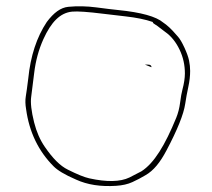

<svg xmlns="http://www.w3.org/2000/svg" viewBox="-20 -621 685 621"><path d="M473.8 -550C474.6 -547.3 475.7 -545.7 477 -545L489 -537C497 -531 505.3 -524.7 514 -518C533.2 -504.7 548.9 -485.4 561 -460C572.3 -436.3 578 -410.8 578 -383.5C578 -368.5 575.3 -351 570 -331C567.3 -321 564.8 -307 562.5 -289C560.2 -271 556 -254.7 550 -240C513.6 -151.1 478.6 -93.4 437.5 -67C425 -60.3 412.1 -53.7 398.8 -47C368.8 -32.6 325.5 -31.7 268.8 -44.2C252.9 -47.7 230 -57 200 -72C174.2 -84.5 150.4 -109.1 125.1 -145.8C109.6 -168.3 98 -194.7 90.4 -225C81.3 -261.4 78.2 -289.1 80.9 -308C82.6 -319.3 85.8 -344.8 90.5 -384.5C95.2 -424.2 105.2 -460.8 120.4 -494.5C145.6 -550 174.5 -579.6 213.4 -583.4C230.7 -585 264.2 -582.7 313.8 -576.5C327.1 -574.8 351.2 -572 386.1 -568C421 -564.1 450.3 -558.1 473.8 -550ZM539 -521 528 -532C520 -539.3 513.3 -544.7 508 -548C485.1 -567.6 436.4 -581.1 362.5 -588.5C345.8 -590.2 322.2 -593 291.5 -597.1C260.8 -601.1 230.8 -601.8 201.3 -599C176.2 -596.6 154.2 -580.3 131.4 -550C98.7 -500.9 78.7 -439.9 71.4 -367C68.1 -340.3 65.4 -321 63.4 -309C61.4 -297 61.8 -283.3 64.4 -268C74.5 -193.9 104.3 -132.1 153.7 -82.7C165.8 -70.6 188.3 -56.3 226.3 -40C262.6 -23.4 305.7 -16.7 355.6 -20C376 -21.3 393.5 -25.3 408.1 -32C422.7 -38.7 436.7 -46 450 -54C476.9 -69 498.1 -95.9 518.5 -134.5C553.9 -201.3 574 -251.5 579 -285C581.7 -303 585 -321.2 589 -339.5C593 -357.8 595 -375.2 595 -391.5C595 -402.5 593.8 -413.7 591.5 -425C589.2 -436.3 584.2 -450.3 576.5 -467C568.8 -483.7 561.8 -495.5 555.5 -502.5C549.2 -509.5 545 -514.2 543 -516.5C541 -518.8 539.7 -520.3 539 -521ZM470 -403.5C470 -409.2 466.3 -412 458.8 -412H448.8ZM443.8 -412Z"/></svg>

Font: Proton
Style: BkExt
Weight: 500
Version: Version 1.017